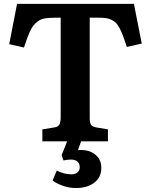

<svg xmlns="http://www.w3.org/2000/svg" viewBox="-20 -720 769 978"><path d="M662.1 -700.2 702.1 -498 626 -481Q614.7 -515.6 607.4 -535.4Q600.1 -555.2 590.3 -574.2Q580.6 -593.3 571.8 -602.3Q563 -611.3 548.8 -618.7Q534.7 -626 518.3 -627.9Q502 -629.9 478 -629.9H437V-119.1Q437 -94.7 443.6 -84.5Q450.2 -74.2 471.2 -70.8L529.8 -61V0H393.1L377 44.9Q429.2 40 462.6 65.4Q496.1 90.8 496.1 134.8Q496.1 183.6 460 210.7Q423.8 237.8 367.2 237.8Q330.6 237.8 297.4 225.3Q264.2 212.9 248 199.2L269 148.9Q306.6 168 344.2 168Q362.3 168 374.3 158.4Q386.2 148.9 386.2 130.9Q386.2 114.3 374.8 103.5Q363.3 92.8 341.8 92.8Q325.2 92.8 303.2 97.2L293.9 70.8L321.8 0H195.8V-61L255.9 -70.8Q275.9 -73.7 282.5 -85.9Q289.1 -98.1 289.1 -123V-629.9H264.2Q224.6 -629.9 202.4 -625Q180.2 -620.1 161.6 -602.1Q143.1 -584 131.3 -557.4Q119.6 -530.8 102.1 -478L26.9 -495.1L66.9 -700.2Z"/></svg>

Font: Literata Book
Style: Bold
Weight: 700
Designer: Latin by Veronika Burian and Jose Scaglione. Greek by Irene Vlachou. Cyrillic by Vera Evstafieva
Foundry: TypeTogether
Version: Version 2.003;PS 002.003;hotconv 1.0.88;makeotf.lib2.5.64775